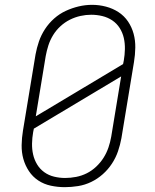

<svg xmlns="http://www.w3.org/2000/svg" viewBox="-20 -766 640 794"><path d="M248 8Q219 8 190.5 2Q162 -4 138.5 -19.5Q115 -35 99.5 -58.5Q84 -82 76.5 -109Q69 -136 69.5 -166Q70 -196 75 -226L127 -541Q132 -568 141 -594.5Q150 -621 166 -645.5Q182 -670 204 -689.5Q226 -709 252 -721Q278 -733 305.5 -739.5Q333 -746 361 -746Q390 -746 418.5 -738.5Q447 -731 470.5 -715.5Q494 -700 509.5 -677Q525 -654 532.5 -626.5Q540 -599 539.5 -569Q539 -539 534 -509L482 -194Q477 -167 468 -140.5Q459 -114 443 -89.5Q427 -65 405 -45.5Q383 -26 357 -13.5Q331 -1 303 3.5Q275 8 248 8ZM128 -285 489 -501 492 -516Q496 -539 496.5 -563Q497 -587 492 -609Q487 -631 475 -650Q463 -669 444.5 -681.5Q426 -694 403.5 -699.5Q381 -705 357 -705Q335 -705 312.5 -700Q290 -695 269 -684.5Q248 -674 230 -657.5Q212 -641 199.5 -620.5Q187 -600 180 -578Q173 -556 169 -534ZM249 -30Q272 -30 295 -34.5Q318 -39 339 -49.5Q360 -60 378 -77Q396 -94 408.5 -114Q421 -134 428.5 -156Q436 -178 440 -201L481 -450L120 -234L117 -219Q113 -196 112.5 -172.5Q112 -149 117 -127Q122 -105 133.5 -86Q145 -67 163 -54Q181 -41 203.5 -35.5Q226 -30 249 -30Z"/></svg>

Font: Iosevka Curly Slab XLtExObl
Style: Regular
Weight: 200
Width: 7
Italic angle: -9°
Monospace: yes
Designer: Belleve Invis
Foundry: Belleve Invis
Version: Version 11.0.0; ttfautohint (v1.8.3)